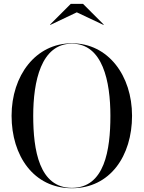

<svg xmlns="http://www.w3.org/2000/svg" viewBox="-20 -990 763 1020"><path d="M388 -924.5 530 -857.5 531 -859.5 421 -969.5H356L246 -859.5L247 -857.5ZM362 10C565 10 681.5 -162 681.5 -375C681.5 -588 555 -760 362 -760C169 -760 41.5 -588 41.5 -375C41.5 -162 159 10 362 10ZM362 -758C526 -758 566.5 -557 566.5 -375C566.5 -193 536 8 362 8C188 8 156.5 -193 156.5 -375C156.5 -557 198 -758 362 -758Z"/></svg>

Font: Bodoni* 96pt
Style: Regular
Weight: 400
Version: Version 2.3